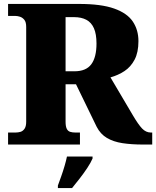

<svg xmlns="http://www.w3.org/2000/svg" viewBox="-20 -734 793 975"><path d="M21 0V-61H59Q72 -61 84 -64.5Q96 -68 104.5 -80Q113 -92 113 -116V-597Q113 -622 103.5 -633.5Q94 -645 81.5 -649Q69 -653 59 -653H21V-714H382Q494 -714 560 -690.5Q626 -667 654.5 -624.5Q683 -582 683 -525Q683 -468 663.5 -431Q644 -394 612 -373Q580 -352 541 -341L655 -148Q682 -102 701.5 -81.5Q721 -61 746 -61H753V0H706Q648 0 602 -7Q556 -14 523 -33.5Q490 -53 471 -90L366 -306H313V-116Q313 -92 319 -80Q325 -68 336.5 -64.5Q348 -61 362 -61H386V0ZM358 -372Q417 -372 443.5 -407.5Q470 -443 470 -513Q470 -561 457 -590.5Q444 -620 418.5 -633.5Q393 -647 356 -647H313V-372ZM274 208Q281 189 290.5 162.5Q300 136 308 108.5Q316 81 320 61H450V71Q441 92 423.5 118.5Q406 145 385 172Q364 199 346 221H274Z"/></svg>

Font: Noto Serif Kannada Black
Style: Regular
Weight: 900
Version: Version 2.003